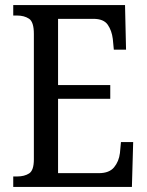

<svg xmlns="http://www.w3.org/2000/svg" viewBox="-20 -734 578 754"><path d="M32 0V-41H47Q76 -41 94.5 -53Q113 -65 113 -108V-601Q113 -648 94 -660.5Q75 -673 47 -673H32V-714H471L475 -539H427L423 -581Q419 -614 403 -637Q387 -660 347 -660H208V-400H413V-346H208V-54H368Q409 -54 428 -77Q447 -100 451 -133L455 -176H503L498 0Z"/></svg>

Font: Noto Serif Condensed
Style: Regular
Weight: 400
Width: 3
Designer: Monotype Design Team
Foundry: Monotype Imaging Inc.
Version: Version 2.013; ttfautohint (v1.8.4.7-5d5b)